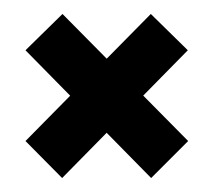

<svg xmlns="http://www.w3.org/2000/svg" viewBox="-20 -376 303 275"><path d="M196.5 -121 249.5 -174 69.5 -356 16.5 -304ZM69 -121 249 -304 196 -356 16.5 -174Z"/></svg>

Font: Anybody Thin Medium
Style: Regular
Weight: 500
Version: Version 1.113;gftools[0.9.25]